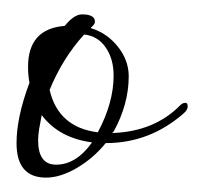

<svg xmlns="http://www.w3.org/2000/svg" viewBox="-20 -229 281 267"><path d="M44 18Q3 18 3 -30Q3 -66 21 -114Q20 -119 19.5 -124.5Q19 -130 19 -136Q19 -189 70 -193Q83 -209 94 -209Q112 -209 112 -199Q112 -196 109 -193L106 -190Q129 -183 144 -164Q159 -145 159 -123Q159 -84 138 -46L136 -44Q195 -46 231 -83Q234 -86 238 -86Q241 -86 241 -81Q241 -76 235 -71Q188 -30 127 -30Q110 -9 87 4.5Q64 18 44 18ZM116 -45Q138 -86 138 -124Q138 -147 127 -163Q116 -179 97 -181Q67 -148 49 -104Q61 -52 116 -45ZM58 0Q86 0 108 -31Q62 -37 38 -69Q36 -59 34.5 -50Q33 -41 33 -34Q33 0 58 0Z"/></svg>

Font: Passions Conflict
Style: Regular
Weight: 400
Designer: Robert E. Leuschke
Foundry: Robert E. Leuschke
Version: Version 1.010; ttfautohint (v1.8.3)